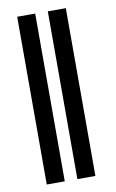

<svg xmlns="http://www.w3.org/2000/svg" viewBox="-84 -774 495 820"><g transform="rotate(-10 163.5 -364.0)"><path d="M128.9 -727.5H50.8V0H128.9ZM261.7 -727.5H183.6V0H261.7Z"/></g></svg>

Font: Raveo Display Display
Style: Regular
Weight: 400
Designer: Jakub Foglar, Rasmus Andersson (Inter)
Foundry: Jakubfoglar.com
Version: Version 1.100;Glyphs 3.2.3 (3260)